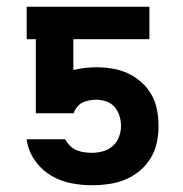

<svg xmlns="http://www.w3.org/2000/svg" viewBox="-20 -540 540 568"><path d="M252 8Q221 8 190.5 2Q160 -4 133 -19.5Q106 -35 87 -60Q68 -85 61 -115L59 -128H173L175 -124Q181 -114 189.5 -106.5Q198 -99 208.5 -95Q219 -91 230 -89.5Q241 -88 252 -88Q269 -88 285 -92.5Q301 -97 313.5 -108Q326 -119 332 -135Q338 -151 338 -167Q338 -182 333.5 -197Q329 -212 319 -223.5Q309 -235 294.5 -240Q280 -245 265 -245Q254 -245 243.5 -243Q233 -241 224 -236.5Q215 -232 208 -223.5Q201 -215 198 -205H86V-424H59V-520H422V-424H197V-333Q214 -337 231 -339Q248 -341 265 -341Q289 -341 313 -337Q337 -333 358.5 -323Q380 -313 398 -297Q416 -281 428 -260Q440 -239 444.5 -215Q449 -191 449 -167Q449 -167 449 -167Q449 -167 449 -167Q449 -167 449 -167Q449 -167 449 -167V-166Q449 -141 443.5 -116.5Q438 -92 425 -71Q412 -50 392.5 -34Q373 -18 350 -8.5Q327 1 302 4.5Q277 8 252 8Z"/></svg>

Font: Zed Mono
Style: Bold
Weight: 700
Monospace: yes
Designer: Belleve Invis
Foundry: Belleve Invis
Version: Version 1.0.0; ttfautohint (v1.8.4)